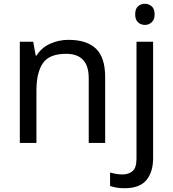

<svg xmlns="http://www.w3.org/2000/svg" viewBox="-20 -757 916 1017"><path d="M343 -546Q439 -546 488 -499.5Q537 -453 537 -349V0H450V-343Q450 -472 330 -472Q241 -472 207 -422Q173 -372 173 -278V0H85V-536H156L169 -463H174Q200 -505 246 -525.5Q292 -546 343 -546ZM696 -681Q696 -710 711 -723.5Q726 -737 748 -737Q768 -737 783.5 -723.5Q799 -710 799 -681Q799 -653 783.5 -639Q768 -625 748 -625Q726 -625 711 -639Q696 -653 696 -681ZM640 240Q615 240 596 236.5Q577 233 563 228V157Q578 161 594 164Q610 167 629 167Q661 167 682 149.5Q703 132 703 83V-536H791V80Q791 155 755 197.5Q719 240 640 240Z"/></svg>

Font: Noto Sans IKEA
Style: Regular
Weight: 400
Designer: Monotype Design Team
Foundry: Monotype Imaging Inc.
Version: Version 2.001